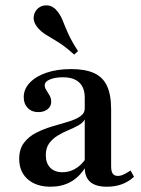

<svg xmlns="http://www.w3.org/2000/svg" viewBox="-20 -685 527 716"><path d="M168.5 11.3Q115.3 11.3 83.5 -16.5Q51.6 -44.4 51.6 -92.7Q51.6 -129 69.4 -152.4Q87.1 -175.8 114.9 -189.9Q142.7 -204 173.8 -213.3Q204.8 -222.6 232.7 -230.6Q260.5 -238.7 278.2 -250.4Q296 -262.1 296 -280.6V-321Q296 -358.1 275.4 -377.4Q254.8 -396.8 214.5 -396.8Q185.5 -396.8 166.1 -388.7Q146.8 -380.6 146.8 -366.9Q146.8 -358.1 152.8 -348.8Q158.9 -339.5 164.9 -329Q171 -318.5 171 -305.6Q171 -288.7 157.7 -277.8Q144.4 -266.9 122.6 -266.9Q98.4 -266.9 83.5 -282.3Q68.5 -297.6 68.5 -322.6Q68.5 -353.2 91.5 -377Q114.5 -400.8 154 -414.1Q193.5 -427.4 245.2 -427.4Q297.6 -427.4 330.6 -412.5Q363.7 -397.6 379 -364.5Q394.4 -331.5 394.4 -277.4V-65.3Q394.4 -46 400.4 -37.5Q406.5 -29 419.4 -29Q430.6 -29 442.7 -35.1Q454.8 -41.1 466.9 -49.2L479.8 -25.8Q459.7 -7.3 434.7 2Q409.7 11.3 378.2 11.3Q297.6 11.3 296 -57.3Q273.4 -22.6 241.5 -5.6Q209.7 11.3 168.5 11.3ZM212.9 -42.7Q237.1 -42.7 258.5 -54.4Q279.8 -66.1 296 -87.9V-239.5Q288.7 -226.6 272.2 -217.3Q255.6 -208.1 235.1 -199.6Q214.5 -191.1 195.2 -179.4Q175.8 -167.7 163.3 -150.4Q150.8 -133.1 150.8 -106.5Q150.8 -76.6 167.3 -59.7Q183.9 -42.7 212.9 -42.7ZM256.5 -481.5Q221.8 -512.9 195.6 -528.6Q169.4 -544.4 151.2 -555.6Q133.1 -566.9 120.2 -582.3Q104 -601.6 105.6 -621.4Q107.3 -641.1 121.8 -654Q137.1 -666.9 157.7 -664.9Q178.2 -662.9 193.5 -643.5Q206.5 -627.4 214.1 -607.7Q221.8 -587.9 233.9 -560.5Q246 -533.1 271 -494.4Z"/></svg>

Font: Playfair 5pt SemiExpanded Light SemiBold
Style: Regular
Weight: 600
Version: Version 2.001;gftools[0.9.30]